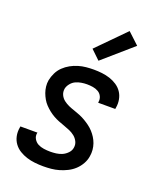

<svg xmlns="http://www.w3.org/2000/svg" viewBox="-143 -856 787 951"><g transform="rotate(20 250.0 -380.0)"><path d="M200 8Q178 8 155.5 5.5Q133 3 112.5 -3.5Q92 -10 74 -21Q56 -32 43.5 -49Q31 -66 26.5 -87.5Q22 -109 26 -132L27 -139H117L116 -136Q113 -119 121.5 -105Q130 -91 143.5 -84Q157 -77 174 -74.5Q191 -72 208 -72Q223 -72 239 -74Q255 -76 270 -82.5Q285 -89 297.5 -102Q310 -115 312 -131Q315 -148 307.5 -163Q300 -178 287.5 -188Q275 -198 260 -204.5Q245 -211 229 -216.5Q213 -222 198 -228Q183 -234 169 -242Q155 -250 142.5 -260Q130 -270 119 -281.5Q108 -293 100 -307Q92 -321 86.5 -336Q81 -351 79 -368Q77 -385 80 -402Q84 -422 93.5 -441.5Q103 -461 118.5 -476Q134 -491 153 -501.5Q172 -512 192 -518Q212 -524 232.5 -526Q253 -528 273 -528Q295 -528 316.5 -525.5Q338 -523 358 -516.5Q378 -510 395.5 -498.5Q413 -487 424.5 -470Q436 -453 440 -431.5Q444 -410 440 -388L439 -381H349V-384Q352 -400 345.5 -414Q339 -428 326 -435.5Q313 -443 297.5 -445.5Q282 -448 266 -448Q252 -448 236.5 -445.5Q221 -443 207 -436.5Q193 -430 182.5 -417Q172 -404 169 -390Q166 -372 173 -357Q180 -342 193 -332Q206 -322 221 -315.5Q236 -309 251.5 -304Q267 -299 282.5 -292.5Q298 -286 311.5 -278Q325 -270 338 -260.5Q351 -251 362 -239Q373 -227 381.5 -213.5Q390 -200 395.5 -184.5Q401 -169 402.5 -152Q404 -135 401 -118Q398 -97 387 -77.5Q376 -58 360 -43Q344 -28 324 -18Q304 -8 283.5 -2Q263 4 242 6Q221 8 200 8ZM279 -577 231 -623 374 -768 434 -712Z"/></g></svg>

Font: Iosevka Term Curly Md Obl
Style: Regular
Weight: 500
Italic angle: -9°
Designer: Belleve Invis
Foundry: Belleve Invis
Version: Version 32.3.0